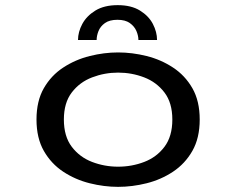

<svg xmlns="http://www.w3.org/2000/svg" viewBox="-20 -716 915 747"><path d="M439.5 11Q385 11 329 -3Q273 -17 226 -48Q179 -79 150.5 -129Q122 -179 122 -251Q122 -323 150.5 -372.8Q179 -422.5 226 -453.2Q273 -484 329 -498Q385 -512 439.5 -512Q494.5 -512 550.5 -498Q606.5 -484 653.2 -453.2Q700 -422.5 728.5 -372.8Q757 -323 757 -251Q757 -179 728.5 -129Q700 -79 653.2 -48Q606.5 -17 550.5 -3Q494.5 11 439.5 11ZM439.5 -67.5Q493 -67.5 541.2 -86Q589.5 -104.5 620 -145Q650.5 -185.5 650.5 -251Q650.5 -316 619.8 -356.2Q589 -396.5 540.8 -415Q492.5 -433.5 439.5 -433.5Q387 -433.5 338.5 -415Q290 -396.5 259.2 -356.2Q228.5 -316 228.5 -251Q228.5 -185.5 259.2 -145Q290 -104.5 338.2 -86Q386.5 -67.5 439.5 -67.5ZM438 -696Q490.5 -696 524.5 -675Q558.5 -654 574.8 -622.8Q591 -591.5 591 -560.5H518.5Q518.5 -577 510.8 -595.2Q503 -613.5 485.2 -626.2Q467.5 -639 437 -639Q406 -639 388.2 -626.2Q370.5 -613.5 363.2 -595.2Q356 -577 356 -560.5H283.5Q283.5 -591.5 300.2 -622.8Q317 -654 351.2 -675Q385.5 -696 438 -696Z"/></svg>

Font: Trispace SemiExpanded
Style: Regular
Weight: 400
Width: 6
Designer: Tyler Finck
Foundry: Etcetera Type Company
Version: Version 1.210; ttfautohint (v1.8.3)